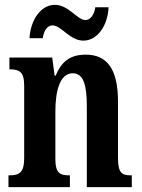

<svg xmlns="http://www.w3.org/2000/svg" viewBox="-20 -774 586 794"><path d="M325 -606C383 -606 426 -669 429 -744H374C371 -717 355 -691 334 -691C299 -691 264 -754 207 -754C148 -754 106 -690 102 -616H157C160 -643 174 -669 197 -669C234 -669 268 -606 325 -606ZM15 0H269V-49H265C229 -49 209 -58 209 -115V-313C209 -394 226 -471 281 -471C326 -471 339 -420 339 -335V0H525V-49H521C485 -49 468 -58 468 -120V-354C468 -489 422 -548 335 -548C268 -548 234 -518 210 -461H206L196 -536H19V-487H23C58 -487 80 -478 80 -421V-119C80 -58 57 -49 20 -49H15Z"/></svg>

Font: Noto Serif Tamil ExtraCondensed
Style: Bold Italic
Weight: 700
Width: 2
Italic angle: -12°
Designer: Indian Type Foundry, Tom Grace, and the Monotype Design Team
Foundry: Monotype Imaging Inc.
Version: Version 2.003